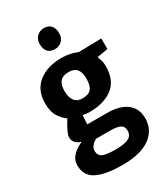

<svg xmlns="http://www.w3.org/2000/svg" viewBox="-244 -887 1098 1253"><g transform="rotate(-30 305.0 -260.5)"><path d="M145 -9.8Q145 -7.8 128.4 -14.4Q111.8 -21 98.4 -35.9Q85 -50.8 85 -76.2Q85 -106.9 137.2 -189Q108.4 -208 84.2 -245.1Q60.1 -282.2 60.1 -345.2Q60.1 -444.3 126.5 -497.1Q192.9 -549.8 299.8 -549.8Q366.7 -549.8 418 -525.9L589.8 -529.8V-450.2L507.8 -436Q508.8 -432.1 516.8 -411.1Q524.9 -390.1 524.9 -356.9Q524.9 -252.9 460 -202.4Q395 -151.9 285.2 -151.9Q266.1 -151.9 251.5 -154.5Q236.8 -157.2 233.9 -157.2L230 -89.8H377.9Q474.1 -89.8 526.1 -49.8Q578.1 -9.8 578.1 64.9Q578.1 150.9 507.6 202.9Q437 254.9 297.9 254.9Q171.9 254.9 106 221.9Q40 189 40 109.9Q40 71.8 63.5 44.9Q86.9 18.1 116 2.9Q145 -12.2 145 -9.8ZM210 -352.1Q210 -305.2 229.5 -278.6Q249 -252 290 -252Q335.9 -252 355.5 -275.9Q375 -299.8 375 -352.1Q375 -399.9 355.5 -423.3Q335.9 -446.8 294.9 -446.8Q251 -446.8 230.5 -423.3Q210 -399.9 210 -352.1ZM185.1 85Q185.1 121.1 214.6 133.1Q244.1 145 310.1 145Q377.9 145 408 128.9Q438 112.8 438 77.1Q438 44.9 414.6 32.5Q391.1 20 337.9 20H232.9Q229 22 217.5 29.5Q206.1 37.1 195.6 51.5Q185.1 65.9 185.1 85ZM296.9 -775.9Q332 -775.9 350.6 -755.4Q369.1 -734.9 369.1 -698.2Q369.1 -662.1 347.7 -641.1Q326.2 -620.1 294.9 -620.1Q259.8 -620.1 241.5 -640.1Q223.1 -660.2 223.1 -698.2Q223.1 -732.9 245.1 -754.4Q267.1 -775.9 296.9 -775.9Z"/></g></svg>

Font: Kadwa
Style: Bold
Weight: 700
Designer: Sol Matas
Foundry: Sol Matas
Version: Version 1.001;PS 001.000;hotconv 1.0.70;makeotf.lib2.5.58329